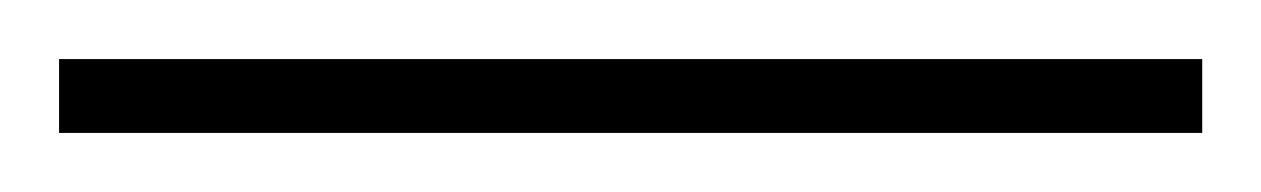

<svg xmlns="http://www.w3.org/2000/svg" viewBox="-22 70 427 65"><path d="M-2 115H385V90H-2Z"/></svg>

Font: Noto Sans Kannada Condensed Thin
Style: Regular
Weight: 100
Width: 3
Designer: Jelle Bosma - Monotype Design Team
Foundry: Monotype Imaging Inc.
Version: Version 2.005